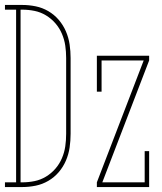

<svg xmlns="http://www.w3.org/2000/svg" viewBox="-35 -755 655 775"><path d="M-15 0V-19H30V-716H-15V-735H55Q82 -735 109 -729.5Q136 -724 160 -710Q184 -696 202 -675Q220 -654 231 -628.5Q242 -603 246 -575.5Q250 -548 250 -521V-215Q250 -187 246 -159.5Q242 -132 231 -106.5Q220 -81 202 -60Q184 -39 160 -25Q136 -11 109 -5.5Q82 0 55 0ZM55 -19Q80 -19 104.5 -24Q129 -29 150.5 -42Q172 -55 188.5 -74Q205 -93 215 -116.5Q225 -140 228.5 -164.5Q232 -189 232 -215V-521Q232 -546 228.5 -570.5Q225 -595 215 -618.5Q205 -642 188.5 -661Q172 -680 150.5 -693Q129 -706 104.5 -711Q80 -716 55 -716H48V-19ZM356 0V-19L545 -511H375V-385H356V-530H567V-511L378 -19H549V-145H567V0Z"/></svg>

Font: Iosevka Slab Thin Extended
Style: Regular
Weight: 100
Width: 7
Monospace: yes
Designer: Belleve Invis
Foundry: Belleve Invis
Version: Version 11.1.1; ttfautohint (v1.8.3)